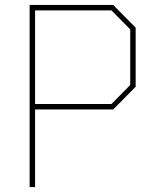

<svg xmlns="http://www.w3.org/2000/svg" viewBox="-20 -757 619 777"><path d="M100 0V-737H438L529 -645V-406L438 -314H122V0ZM122 -336H431L507 -413V-638L431 -715H122Z"/></svg>

Font: Tomorrow Thin
Style: Regular
Weight: 250
Designer: Tony de Marco, Monica Rizzolli
Foundry: Just in Type
Version: Version 2.002